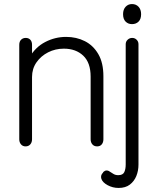

<svg xmlns="http://www.w3.org/2000/svg" viewBox="-20 -712 768 947"><path d="M106 10Q92 10 83.5 0Q75 -10 75 -25V-491Q75 -507 84 -516Q93 -525 107 -525Q121 -525 129.5 -516Q138 -507 138 -491V-413L126 -430Q155 -480 203.5 -505Q252 -530 306 -530Q357 -530 398.5 -509Q440 -488 465 -445Q490 -402 490 -336V-25Q490 -10 482 0Q474 10 459 10Q444 10 435.5 0Q427 -10 427 -25V-334Q427 -403 390.5 -437.5Q354 -472 295 -472Q253 -472 217.5 -454Q182 -436 160 -404.5Q138 -373 138 -332V-25Q138 -10 129.5 0Q121 10 106 10ZM565 215Q536 215 511 201.5Q486 188 480 170Q477 161 479.5 153Q482 145 487 141Q490 134 498 130.5Q506 127 516 131Q529 139 539 145.5Q549 152 563 152Q586 152 593 137Q600 122 600 99V-494Q600 -507 609.5 -516Q619 -525 632 -525Q645 -525 654 -516Q663 -507 663 -494V100Q663 130 652.5 156Q642 182 620.5 198.5Q599 215 565 215ZM631 -593Q612 -593 599.5 -605.5Q587 -618 587 -642Q587 -665 599.5 -678.5Q612 -692 631 -692Q651 -692 663.5 -678.5Q676 -665 676 -642Q676 -618 663.5 -605.5Q651 -593 631 -593Z"/></svg>

Font: National Park Light
Style: Regular
Weight: 300
Designer: Andrea Herstowski, Ben Hoepner
Version: Version 1.009